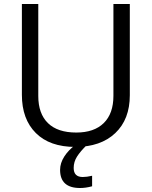

<svg xmlns="http://www.w3.org/2000/svg" viewBox="-20 -734 768 972"><path d="M353 116.2Q353 162.1 398.9 162.1Q419.4 162.1 446.3 155.8V209Q414.6 217.8 385.3 217.8Q284.2 217.8 284.2 126Q284.2 91.8 305.2 58.8Q326.2 25.9 361.3 0H419.9Q386.7 32.2 369.9 58.8Q353 85.4 353 116.2ZM637.2 -713.9V-252Q637.2 -129.9 563.5 -60.1Q489.7 9.8 360.8 9.8Q231.9 9.8 161.4 -60.5Q90.8 -130.9 90.8 -253.9V-713.9H173.8V-248Q173.8 -158.7 222.7 -110.8Q271.5 -63 366.2 -63Q456.5 -63 505.4 -111.1Q554.2 -159.2 554.2 -249V-713.9Z"/></svg>

Font: Zoram GWebM
Style: Regular
Weight: 400
Foundry: Ascender Corporation
Version: Version 1.000